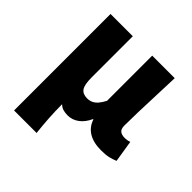

<svg xmlns="http://www.w3.org/2000/svg" viewBox="-201 -726 1085 1085"><g transform="rotate(45 342.0 -183.5)"><path d="M72 202V-569H250V-239Q250 -181 265.5 -159.5Q281 -138 315 -138Q334 -138 349.5 -145Q365 -152 378.5 -167.5Q392 -183 405 -208V-569H585Q583 -504 580 -430.5Q577 -357 575 -290.5Q573 -224 573 -179Q573 -151 586.5 -140.5Q600 -130 625 -130Q633 -130 642.5 -131.5Q652 -133 662 -137L683 -6Q664 2 640.5 8Q617 14 579 14Q518 14 479 -9.5Q440 -33 425 -79H422Q403 -37 372.5 -14.5Q342 8 306 8Q287 8 270 3.5Q253 -1 239 -15Q239 15 240 42Q241 69 242.5 94.5Q244 120 246.5 146.5Q249 173 252 202Z"/></g></svg>

Font: Noto Sans KR Thin Black
Style: Regular
Weight: 900
Version: Version 2.004-H2;hotconv 1.0.118;makeotfexe 2.5.65603